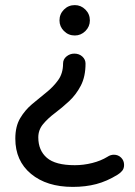

<svg xmlns="http://www.w3.org/2000/svg" viewBox="-20 -534 528 752"><path d="M273 -395Q248 -395 230.5 -412.5Q213 -430 213 -454Q213 -479 230.5 -496.5Q248 -514 273 -514Q297 -514 314.5 -496.5Q332 -479 332 -454Q332 -430 314.5 -412.5Q297 -395 273 -395ZM265 198Q163 198 101.5 147Q40 96 40 9Q40 -39 59 -71Q78 -103 106 -126.5Q134 -150 161.5 -172Q189 -194 208 -220.5Q227 -247 227 -285Q227 -302 240.5 -313Q254 -324 271 -324Q290 -324 302.5 -312.5Q315 -301 315 -285Q315 -234 296.5 -198.5Q278 -163 250.5 -137.5Q223 -112 195 -91Q167 -70 148.5 -47.5Q130 -25 130 4Q130 55 163.5 84Q197 113 273 113Q307 113 341 104.5Q375 96 401 80Q413 72 426 72Q443 72 454.5 83.5Q466 95 466 112Q466 126 458.5 135Q451 144 441 150Q399 176 357 187Q315 198 265 198Z"/></svg>

Font: Varela Round
Style: Regular
Weight: 400
Designer: Joe Prince, Avraham Cornfeld
Foundry: Joe Prince, Avraham Cornfeld
Version: Version 3.010; ttfautohint (v1.8.4.7-5d5b)